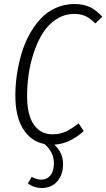

<svg xmlns="http://www.w3.org/2000/svg" viewBox="-20 -716 534 965"><path d="M354 -646Q304.2 -646 263.2 -619.4Q222.2 -592.8 195.6 -550.5Q168.9 -508.3 150.4 -452.9Q131.8 -397.5 124 -342.3Q116.2 -287.1 116.2 -232.9Q116.2 -137.2 150.4 -89.1Q184.6 -41 243.2 -41Q282.2 -41 311.8 -55.2Q341.3 -69.3 375 -96.2L400.9 -57.1Q330.6 6.3 252.9 11.2Q296.9 50.3 296.9 108.9Q296.9 162.1 267.8 195.6Q238.8 229 189 229Q152.3 229 120.1 206.1L139.2 172.9Q164.6 187 187 187Q215.8 187 233.4 165.5Q251 144 251 105Q251 47.9 203.1 7.8Q135.3 -5.4 96.2 -67.9Q57.1 -130.4 57.1 -234.9Q57.1 -286.6 64.7 -339.1Q72.3 -391.6 87.2 -443.6Q102.1 -495.6 126.7 -540.8Q151.4 -585.9 183.3 -620.8Q215.3 -655.8 259.5 -675.8Q303.7 -695.8 355 -695.8Q400.4 -695.8 433.1 -679.7Q465.8 -663.6 494.1 -631.8L459 -598.1Q433.6 -624 409.9 -635Q386.2 -646 354 -646Z"/></svg>

Font: Fira Sans Compressed Light
Style: Italic
Weight: 300
Width: 3
Italic angle: -8°
Designer: Carrois Corporate & Edenspiekermann AG
Foundry: Carrois Corporate GbR & Edenspiekermann AG
Version: Version 4.203;PS 004.203;hotconv 1.0.88;makeotf.lib2.5.64775